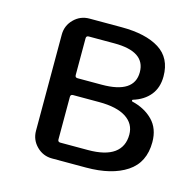

<svg xmlns="http://www.w3.org/2000/svg" viewBox="-85 -631 736 720"><g transform="rotate(15 283.0 -271.5)"><path d="M176.8 0Q141.6 0 116.7 -24.9Q91.8 -49.8 91.8 -85V-458Q91.8 -493.2 116.7 -518.1Q141.6 -543 176.8 -543H300.8Q395.5 -543 448.2 -509.8Q501 -476.6 501 -405.3Q501 -361.3 477.5 -332.5Q454.1 -303.7 412.1 -291Q410.2 -290 410.2 -287.6Q410.2 -285.2 412.1 -284.2Q461.9 -272.5 493.2 -240.7Q524.4 -209 524.4 -156.2Q524.4 -77.1 466.3 -38.6Q408.2 0 308.6 0ZM181.6 -325.2Q181.6 -315.4 191.4 -315.4H285.2Q411.1 -315.4 411.1 -397.5Q411.1 -477.5 291 -477.5H191.4Q181.6 -477.5 181.6 -467.8ZM181.6 -75.2Q181.6 -65.4 191.4 -65.4H298.8Q366.2 -65.4 399.9 -89.8Q433.6 -114.3 433.6 -161.1Q433.6 -203.1 397.5 -226.6Q361.3 -250 293 -250H191.4Q181.6 -250 181.6 -240.2Z"/></g></svg>

Font: Gen Jyuu GothicX Regular
Style: Regular
Weight: 400
Designer: [Source Han Sans]
Ryoko NISHIZUKA  (kana & ideographs); Paul D. Hunt (Latin, Greek & Cyrillic); Wenlong ZHANG  (bopomofo
Version: Version 1.002.20150607